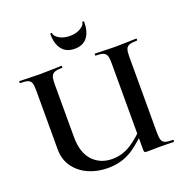

<svg xmlns="http://www.w3.org/2000/svg" viewBox="-145 -950 1048 1092"><g transform="rotate(-20 379.0 -404.0)"><path d="M547 -542Q547 -571 542 -586Q537 -601 522 -607Q507 -613 476 -613Q474 -613 474 -619Q474 -625 476 -625Q502 -625 533.5 -623.5Q565 -622 599 -622Q635 -622 667.5 -623.5Q700 -625 726 -625Q729 -625 729 -619Q729 -613 726 -613Q696 -613 680.5 -607.5Q665 -602 659.5 -587.5Q654 -573 654 -544V-81Q654 -52 659.5 -37Q665 -22 680.5 -17Q696 -12 726 -12Q729 -12 729 -6Q729 0 726 0Q704 0 683 -0.5Q662 -1 637 -1Q615 -1 600.5 -0.5Q586 0 566 0Q554 0 550.5 -3Q547 -6 547 -19ZM606 -149Q536 -69 472 -28.5Q408 12 325 12Q260 12 207 -12Q154 -36 122.5 -80.5Q91 -125 91 -186V-544Q91 -573 86 -587.5Q81 -602 66 -607.5Q51 -613 20 -613Q17 -613 17 -619Q17 -625 20 -625Q46 -625 78 -623.5Q110 -622 146 -622Q184 -622 216.5 -623.5Q249 -625 274 -625Q276 -625 276 -619Q276 -613 274 -613Q244 -613 228.5 -607Q213 -601 207.5 -586Q202 -571 202 -542V-221Q202 -126 247.5 -77Q293 -28 366 -28Q426 -28 478.5 -61Q531 -94 592 -161ZM379 -690Q329 -690 302.5 -723Q276 -756 276 -817Q276 -820 281.5 -820Q287 -820 287 -818Q287 -801 313 -784.5Q339 -768 379 -768Q417 -768 443.5 -784.5Q470 -801 470 -818Q470 -820 475.5 -820Q481 -820 481 -817Q481 -756 455 -723Q429 -690 379 -690Z"/></g></svg>

Font: Cormorant Infant Light
Style: Regular
Weight: 300
Designer: Christian Thalmann (Catharsis Fonts)
Foundry: Catharsis Fonts
Version: Version 4.001